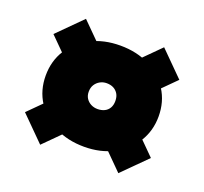

<svg xmlns="http://www.w3.org/2000/svg" viewBox="-97 -730 795 748"><g transform="rotate(20 301.0 -356.0)"><path d="M302 -146Q234 -146 181 -173Q128 -200 97.5 -247.5Q67 -295 67 -356Q67 -417 97 -464Q127 -511 180 -538Q233 -565 301 -565Q370 -565 422.5 -538Q475 -511 505 -464Q535 -417 535 -356Q535 -296 505 -248.5Q475 -201 422.5 -173.5Q370 -146 302 -146ZM139 -95 40 -194 157 -311 256 -212ZM301 -302Q317 -302 329.5 -308Q342 -314 349 -326Q356 -338 356 -355Q356 -373 348.5 -385Q341 -397 329 -403Q317 -409 301 -409Q286 -409 273.5 -402Q261 -395 253.5 -383Q246 -371 246 -354Q246 -338 253.5 -326.5Q261 -315 273.5 -308.5Q286 -302 301 -302ZM463 -95 346 -212 445 -311 562 -194ZM157 -401 40 -518 139 -617 256 -500ZM445 -401 346 -500 463 -617 562 -518Z"/></g></svg>

Font: Outfit Thin Black
Style: Regular
Weight: 900
Version: Version 1.100;gftools[0.9.27]